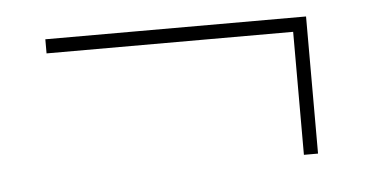

<svg xmlns="http://www.w3.org/2000/svg" viewBox="-31 -411 631 325"><g transform="rotate(-5 285.0 -248.5)"><path d="M498 -132H474V-341H55V-365H498Z"/></g></svg>

Font: Noto Sans UI Thin
Style: Regular
Weight: 250
Designer: Monotype Design Team
Foundry: Monotype Imaging Inc.
Version: Version 1.001